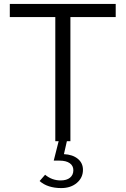

<svg xmlns="http://www.w3.org/2000/svg" viewBox="-20 -720 640 979"><path d="M262 0V-633H30V-700H570V-633H339V0H321L306 66Q350 68 376.5 89.5Q403 111 403 146Q403 186 372 212.5Q341 239 292 239Q258 239 230 230Q202 221 182 203L210 171Q245 200 289 200Q320 200 337 186Q354 172 354 148Q354 125 335.5 112Q317 99 283 99H254L279 0Z"/></svg>

Font: Red Hat Mono
Style: Regular
Weight: 400
Designer: Pentagram, MCKL
Foundry: Pentagram, MCKL
Version: Version 1.023